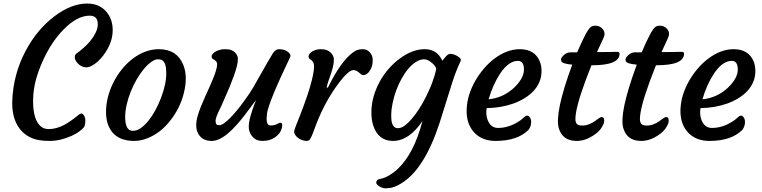

<svg xmlns="http://www.w3.org/2000/svg" viewBox="-20 -779 4237 1068"><path d="M47.9 -205.1 48.3 -219.2Q53.7 -365.2 122.1 -495.1Q185.1 -613.8 280.8 -687Q375.5 -759.3 465.3 -759.3Q533.7 -759.3 573.2 -711.9Q606.9 -670.9 606.9 -611.3Q606.9 -540 554.7 -470.7Q524.4 -430.7 490.2 -413.1Q474.1 -404.3 460.2 -404.3Q446.3 -404.3 434.6 -410.2Q422.9 -416 414.1 -424.8Q396 -443.8 396 -459Q396 -474.1 403.8 -480Q483.9 -537.6 512.7 -598.6Q523.9 -622.1 523.9 -644.5Q523.9 -691.9 479 -691.9Q408.7 -691.9 334 -615.2Q264.2 -544.4 216.8 -437.5Q167.5 -327.6 164.6 -235.8L164.1 -217.3Q164.1 -107.4 210.4 -73.2Q227.1 -61 250.2 -61Q273.4 -61 293.9 -66.9Q314.5 -72.8 335 -83Q368.2 -100.1 419.9 -142.1Q435.5 -154.3 445.8 -138.7Q454.6 -126 454.6 -109.4Q454.6 -81.5 447 -71.5Q439.5 -61.5 421.1 -47.9Q402.8 -34.2 376.5 -22.5Q314.9 4.9 255.9 4.9Q196.8 4.9 160.6 -9.5Q124.5 -23.9 99.6 -50.8Q47.9 -107.4 47.9 -205.1Z M715.8 -450.7Q787.1 -505.4 863.8 -505.4Q964.4 -505.4 1000 -417Q1025.4 -353 1002.9 -262.2Q982.4 -178.7 927.7 -108.9Q873.5 -39.1 799.8 -9.8Q762.7 4.9 726.8 4.9Q690.9 4.9 662.8 -4.4Q634.8 -13.7 614.3 -33.2Q593.8 -52.7 582 -82.8Q570.3 -112.8 569.8 -153.8Q569.3 -194.8 579.8 -236.8Q590.3 -278.8 609.6 -317.9Q628.9 -356.9 656 -391.1Q683.1 -425.3 715.8 -450.7ZM876 -235.4Q905.8 -314 904.8 -375Q904.8 -428.7 882.8 -443.4Q874 -449.2 858.2 -449.2Q842.3 -449.2 821.8 -434.8Q801.3 -420.4 780.8 -396Q760.3 -371.6 741.2 -338.9Q722.2 -306.2 707.5 -270Q692.9 -233.9 684.3 -195.8Q675.8 -157.7 676.3 -123.8Q676.8 -89.8 686.8 -70.6Q696.8 -51.3 719.2 -51.3Q741.7 -51.3 763.4 -66.7Q785.2 -82 805.7 -107.4Q826.2 -132.8 844.2 -166Q862.3 -199.2 876 -235.4Z M1538.6 -96.2Q1549.8 -96.2 1549.8 -85Q1549.8 -42.5 1507.8 -13.7Q1479.5 4.9 1441.4 4.9Q1410.2 4.9 1393.6 -9.8Q1363.8 -36.1 1363.8 -74.2Q1363.8 -122.6 1404.3 -222.2Q1329.1 -120.6 1298.8 -87.2Q1268.6 -53.7 1246.1 -35.2Q1197.3 4.9 1157.7 4.9Q1097.2 4.9 1077.1 -47.4Q1071.3 -63.5 1071.3 -84.2Q1071.3 -105 1078.4 -130.6Q1085.4 -156.2 1096.7 -184.1Q1107.9 -211.9 1121.1 -241.2L1147.5 -299.8Q1198.2 -412.6 1185.1 -433.6Q1179.2 -442.9 1163.1 -452.1Q1157.2 -455.6 1157.2 -464.1Q1157.2 -472.7 1164.3 -480.5Q1171.4 -488.3 1182.6 -494.1Q1206.5 -505.4 1230.5 -505.4Q1254.4 -505.4 1266.8 -500.2Q1279.3 -495.1 1287.1 -487.3Q1303.2 -471.2 1303.2 -451.7Q1303.2 -432.1 1296.9 -408Q1290.5 -383.8 1280.3 -355.5Q1270 -327.1 1257.8 -296.9Q1224.1 -217.8 1212.4 -192.4L1194.3 -154.8Q1179.2 -121.1 1179.2 -107.4Q1179.2 -93.8 1183.6 -88.1Q1188 -82.5 1199.5 -82.5Q1210.9 -82.5 1226.1 -93.3Q1241.2 -104 1259.3 -122.1Q1277.3 -140.1 1296.9 -163.8Q1316.4 -187.5 1335 -212.9Q1371.6 -262.7 1388.7 -293Q1492.2 -476.1 1499 -484.4Q1514.6 -505.4 1531 -505.4Q1547.4 -505.4 1559.6 -501.7Q1571.8 -498 1580.6 -491.2Q1601.1 -476.1 1593.8 -460.9Q1474.6 -212.4 1465.3 -148.4Q1462.9 -126.5 1462.9 -118.2Q1462.9 -81.1 1485.4 -81.1Q1506.3 -81.1 1520 -88.6Q1533.7 -96.2 1538.6 -96.2Z M1627.4 -83Q1727.1 -328.1 1727.1 -412.1Q1725.6 -435.5 1710.9 -445.3L1701.2 -452.1Q1696.8 -455.6 1696.5 -464.1Q1696.3 -472.7 1702.6 -480.5Q1709 -488.3 1719.2 -494.1Q1740.2 -505.4 1762.5 -505.4Q1784.7 -505.4 1797.1 -500.5Q1809.6 -495.6 1818.4 -487.3Q1836.9 -469.7 1837.2 -450.2Q1837.4 -430.7 1832.8 -410.6Q1828.1 -390.6 1821.8 -371.3Q1815.4 -352.1 1809.1 -334.7Q1802.7 -317.4 1800.8 -309.1Q1796.9 -292 1797.9 -287.6Q1809.6 -297.9 1812 -307.6L1831.1 -343.8Q1894.5 -458 1955.1 -495.1Q1972.7 -505.4 1997.3 -505.4Q2022 -505.4 2037.1 -488Q2052.2 -470.7 2053 -449.7Q2053.7 -428.7 2050 -414.8Q2046.4 -400.9 2039.1 -388.7Q2022.9 -361.3 2000 -361.3Q1993.7 -361.3 1988.3 -365.7L1977.5 -375Q1961.4 -389.2 1946.5 -389.2Q1931.6 -389.2 1910.4 -369.6Q1889.2 -350.1 1866.2 -319.3Q1789.1 -217.3 1740.2 -90.8L1718.8 -34.2Q1710.4 -13.2 1704.1 -4.2Q1697.8 4.9 1685.3 4.9Q1672.9 4.9 1660.4 0.2Q1647.9 -4.4 1638.2 -11.7Q1628.4 -19 1622.6 -28.1Q1616.7 -37.1 1616.2 -43.7Q1615.7 -50.3 1618.9 -59.8Q1622.1 -69.3 1627.4 -83Z M2330.1 -106.4Q2255.9 4.9 2165.5 4.9Q2084 4.9 2055.7 -82Q2045.9 -111.8 2045.9 -155.3Q2045.9 -198.7 2058.3 -242.4Q2070.8 -286.1 2092.3 -325.2Q2113.8 -364.3 2142.8 -397.2Q2171.9 -430.2 2205.1 -454.1Q2274.4 -505.4 2342.8 -505.4Q2411.1 -505.4 2440.4 -441.4Q2446.3 -447.8 2451.2 -454.3Q2456.1 -460.9 2461.9 -466.8Q2474.6 -479.5 2484.1 -479.5Q2493.7 -479.5 2504.2 -476.1Q2514.6 -472.7 2524.4 -466.8Q2548.3 -452.6 2542.5 -440.4Q2515.6 -382.3 2497.6 -326.2L2425.3 -95.7Q2339.8 166.5 2208.5 243.2Q2173.8 263.7 2148.4 266.8Q2123 270 2111.8 267.1Q2100.6 264.2 2091.8 258.8Q2072.8 246.6 2072.8 236.8Q2072.8 219.7 2095.5 215.8Q2118.2 211.9 2143.1 197.5Q2168 183.1 2190.4 162.6Q2282.7 77.1 2330.1 -106.4ZM2163.6 -86.4Q2173.3 -65.9 2192.4 -65.9Q2211.4 -65.9 2230 -79.3Q2248.5 -92.8 2269 -116.2Q2289.6 -139.6 2310.1 -171.4Q2330.6 -203.1 2349.1 -239.7Q2390.1 -320.8 2406.7 -394.5Q2404.3 -408.2 2390.1 -422.4Q2362.3 -449.2 2339.8 -449.2Q2317.4 -449.2 2294.9 -435.3Q2272.5 -421.4 2252.2 -397.7Q2231.9 -374 2214.4 -342.5Q2196.8 -311 2183.8 -275.9Q2170.9 -240.7 2163.6 -203.9Q2156.2 -167 2156.2 -143.6Q2156.2 -120.1 2157.7 -107.9Q2159.2 -95.7 2163.6 -86.4Z M2575.7 -170.9Q2577.6 -213.4 2589.8 -252.2Q2602.1 -291 2622.6 -327.4Q2643.1 -363.8 2670.7 -396.2Q2698.2 -428.7 2730.5 -453.1Q2800.3 -505.4 2871.6 -505.4Q2955.1 -505.4 2982.9 -436.5Q2992.7 -413.1 2992.2 -381.1Q2991.7 -349.1 2980 -322Q2968.3 -294.9 2947.5 -272.7Q2926.8 -250.5 2898.2 -232.9Q2869.6 -215.3 2835.9 -203.1Q2766.6 -178.7 2687.5 -177.7Q2685.5 -170.9 2685.1 -157.2Q2684.6 -143.6 2688 -126.7Q2691.4 -109.9 2699.7 -96.7Q2717.3 -67.4 2750.5 -67.4Q2807.1 -67.4 2860.8 -100.6Q2879.9 -111.8 2891.8 -123.8Q2903.8 -135.7 2912.6 -135.7Q2921.4 -135.7 2928 -125.2Q2934.6 -114.7 2934.6 -101.6Q2934.6 -75.7 2919.9 -56.6Q2858.4 4.9 2736.8 4.9Q2665 4.9 2621.6 -38.1Q2572.8 -86.9 2575.7 -170.9ZM2860.8 -440.4Q2809.6 -440.4 2762.2 -370.1Q2722.2 -309.6 2697.8 -226.6Q2779.3 -234.9 2839.4 -291Q2894.5 -343.8 2894.5 -392.1Q2894.5 -440.4 2860.8 -440.4Z M3326.7 -127.9Q3340.8 -127.9 3340.8 -108.9Q3340.8 -92.8 3331.1 -77.6Q3317.9 -49.3 3278.3 -23.9Q3233.4 4.9 3188 4.9Q3109.4 4.9 3088.4 -65.4Q3063.5 -148.9 3163.1 -419.4Q3106.9 -424.3 3102.1 -439Q3100.6 -443.4 3100.6 -448.5Q3100.6 -453.6 3105.2 -460.4Q3109.9 -467.3 3117.2 -473.6Q3134.3 -487.8 3151.9 -487.8H3190.4Q3243.2 -611.3 3265.6 -628.4Q3276.4 -636.2 3289.6 -636.2Q3302.7 -636.2 3311.5 -632.8Q3320.3 -629.4 3327.1 -623Q3342.8 -608.4 3342.8 -590.3Q3342.8 -580.6 3336.9 -567.9L3300.8 -489.3H3312.5Q3342.8 -489.3 3361.3 -489.7Q3361.3 -489.7 3389.2 -490.2Q3398.4 -490.7 3412.4 -490.7Q3426.3 -490.7 3426.3 -480.5Q3426.3 -416 3273.9 -416H3270L3236.8 -330.1Q3180.7 -177.7 3180.7 -116.7Q3180.7 -99.6 3188.5 -90.1Q3196.3 -80.6 3217.8 -80.6Q3239.3 -80.6 3256.8 -87.9Q3274.4 -95.2 3287.6 -104.2Q3300.8 -113.3 3310.3 -120.6Q3319.8 -127.9 3326.7 -127.9Z M3685.5 -127.9Q3699.7 -127.9 3699.7 -108.9Q3699.7 -92.8 3689.9 -77.6Q3676.8 -49.3 3637.2 -23.9Q3592.3 4.9 3546.9 4.9Q3468.3 4.9 3447.3 -65.4Q3422.4 -148.9 3522 -419.4Q3465.8 -424.3 3460.9 -439Q3459.5 -443.4 3459.5 -448.5Q3459.5 -453.6 3464.1 -460.4Q3468.8 -467.3 3476.1 -473.6Q3493.2 -487.8 3510.7 -487.8H3549.3Q3602.1 -611.3 3624.5 -628.4Q3635.3 -636.2 3648.4 -636.2Q3661.6 -636.2 3670.4 -632.8Q3679.2 -629.4 3686 -623Q3701.7 -608.4 3701.7 -590.3Q3701.7 -580.6 3695.8 -567.9L3659.7 -489.3H3671.4Q3701.7 -489.3 3720.2 -489.7Q3720.2 -489.7 3748 -490.2Q3757.3 -490.7 3771.2 -490.7Q3785.2 -490.7 3785.2 -480.5Q3785.2 -416 3632.8 -416H3628.9L3595.7 -330.1Q3539.6 -177.7 3539.6 -116.7Q3539.6 -99.6 3547.4 -90.1Q3555.2 -80.6 3576.7 -80.6Q3598.1 -80.6 3615.7 -87.9Q3633.3 -95.2 3646.5 -104.2Q3659.7 -113.3 3669.2 -120.6Q3678.7 -127.9 3685.5 -127.9Z M3765.1 -170.9Q3767.1 -213.4 3779.3 -252.2Q3791.5 -291 3812 -327.4Q3832.5 -363.8 3860.1 -396.2Q3887.7 -428.7 3919.9 -453.1Q3989.7 -505.4 4061 -505.4Q4144.5 -505.4 4172.4 -436.5Q4182.1 -413.1 4181.6 -381.1Q4181.2 -349.1 4169.4 -322Q4157.7 -294.9 4137 -272.7Q4116.2 -250.5 4087.6 -232.9Q4059.1 -215.3 4025.4 -203.1Q3956.1 -178.7 3877 -177.7Q3875 -170.9 3874.5 -157.2Q3874 -143.6 3877.4 -126.7Q3880.9 -109.9 3889.2 -96.7Q3906.7 -67.4 3939.9 -67.4Q3996.6 -67.4 4050.3 -100.6Q4069.3 -111.8 4081.3 -123.8Q4093.3 -135.7 4102.1 -135.7Q4110.8 -135.7 4117.4 -125.2Q4124 -114.7 4124 -101.6Q4124 -75.7 4109.4 -56.6Q4047.9 4.9 3926.3 4.9Q3854.5 4.9 3811 -38.1Q3762.2 -86.9 3765.1 -170.9ZM4050.3 -440.4Q3999 -440.4 3951.7 -370.1Q3911.6 -309.6 3887.2 -226.6Q3968.8 -234.9 4028.8 -291Q4084 -343.8 4084 -392.1Q4084 -440.4 4050.3 -440.4Z"/></svg>

Font: Courgette
Style: Regular
Weight: 400
Designer: Karolina Lach
Foundry: Sorkin Type Co.
Version: Version 1.002